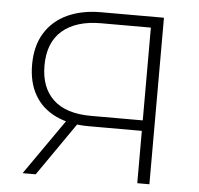

<svg xmlns="http://www.w3.org/2000/svg" viewBox="-51 -752 834 804"><g transform="rotate(5 366.0 -350.0)"><path d="M555 0V-235L571 -220H332Q251 -220 192.5 -248Q134 -276 103.5 -329Q73 -382 73 -456Q73 -535 106.5 -589.5Q140 -644 200.5 -672Q261 -700 342 -700H606V0ZM73 0 244 -245H298L128 0ZM555 -248V-670L571 -654H346Q241 -654 183 -604Q125 -554 125 -457Q125 -365 178.5 -314.5Q232 -264 337 -264H571Z"/></g></svg>

Font: MOST Montserrat Light
Style: Regular
Weight: 300
Designer: Julieta Ulanovsky
Foundry: Julieta Ulanovsky
Version: Version 8.000;March 11, 2024;FontCreator 15.0.0.2926 64-bit